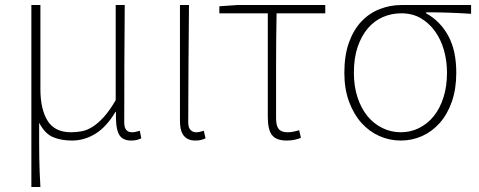

<svg xmlns="http://www.w3.org/2000/svg" viewBox="-20 -547 1910 765"><path d="M141 -527H105V198H141Q139 164 138 137.5Q137 111 136.5 83Q136 55 136 22V-58Q159 -14 191.5 -0.5Q224 13 267 13Q316 13 360 -14Q404 -41 440 -101H442Q440 -40 453 -13.5Q466 13 503 13Q516 13 525.5 10.5Q535 8 543 4L537 -26Q526 -23 520 -21.5Q514 -20 506 -20Q475 -20 475 -59Q475 -179 475.5 -292.5Q476 -406 477 -527H441V-148Q416 -105 393 -80Q370 -55 348.5 -41.5Q327 -28 305.5 -24Q284 -20 263 -20Q198 -20 169.5 -66Q141 -112 141 -192Z M758 13Q772 13 781.5 10.5Q791 8 799 4L792 -26Q782 -23 775.5 -21.5Q769 -20 761 -20Q748 -20 739 -29.5Q730 -39 730 -59Q730 -179 731 -292.5Q732 -406 733 -527H697V-66Q697 -24 713 -5.5Q729 13 758 13Z M1123 13Q1140 13 1155.5 9.5Q1171 6 1179 2L1172 -28Q1162 -25 1150 -22.5Q1138 -20 1126 -20Q1101 -20 1090.5 -33Q1080 -46 1080 -75V-285Q1080 -388 1082 -494H1276V-527H926L854 -522V-494H1047V-81Q1047 -30 1064 -8.5Q1081 13 1123 13Z M1577 13Q1622 13 1662 -5Q1702 -23 1732.5 -57.5Q1763 -92 1780.5 -142.5Q1798 -193 1798 -257Q1798 -345 1766.5 -403.5Q1735 -462 1678 -494V-498Q1724 -498 1767.5 -496.5Q1811 -495 1857 -492V-527H1580Q1535 -527 1493.5 -511Q1452 -495 1420.5 -462Q1389 -429 1370.5 -378Q1352 -327 1352 -257Q1352 -193 1370.5 -142.5Q1389 -92 1420 -57.5Q1451 -23 1491.5 -5Q1532 13 1577 13ZM1577 -20Q1538 -20 1503.5 -37Q1469 -54 1444 -84.5Q1419 -115 1404.5 -159Q1390 -203 1390 -257Q1390 -316 1405 -360Q1420 -404 1445.5 -434Q1471 -464 1505.5 -479Q1540 -494 1579 -494Q1623 -494 1656.5 -474.5Q1690 -455 1713.5 -422Q1737 -389 1749 -346.5Q1761 -304 1761 -257Q1761 -203 1747 -159Q1733 -115 1708.5 -84.5Q1684 -54 1650 -37Q1616 -20 1577 -20Z"/></svg>

Font: Spoqa Han Sans Neo Thin
Style: Regular
Weight: 100
Designer: [Spoqa Han Sans Neo] Dong-huui Kim  Younghwa Kang  Yujin Lee  [Noto Sans] Ryoko NISHIZUKA  (kana & ideographs); Paul D. 
Foundry: Spoqa (http://www.spoqa-han-sans.com)
Version: Version 1.100;hotconv 1.0.109;makeotfexe 2.5.65596